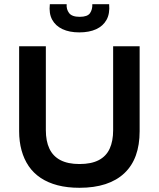

<svg xmlns="http://www.w3.org/2000/svg" viewBox="-20 -880 755 913"><path d="M358 13Q300 13 254 1Q208 -11 173.5 -34Q139 -57 116.5 -90Q94 -123 82.5 -165Q71 -207 71 -256V-660H198V-261Q198 -209 215 -173Q232 -137 267.5 -118.5Q303 -100 358 -100Q414 -100 449.5 -118.5Q485 -137 501.5 -173Q518 -209 518 -261V-660H644V-256Q644 -191 626 -141Q608 -91 571.5 -56.5Q535 -22 481.5 -4.5Q428 13 358 13ZM217 -860H297Q295 -836 308.5 -818Q322 -800 359 -800Q396 -800 408 -817.5Q420 -835 419 -860H499Q503 -815 486.5 -785.5Q470 -756 437 -741Q404 -726 357 -726Q310 -726 277 -741.5Q244 -757 228 -786.5Q212 -816 217 -860Z"/></svg>

Font: Bricolage Grotesque SemiBold
Style: Regular
Weight: 600
Designer: Mathieu Triay
Foundry: Atelier Triay
Version: Version 1.000;gftools[0.9.30]